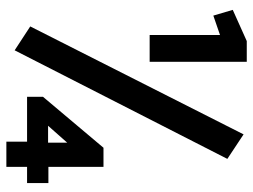

<svg xmlns="http://www.w3.org/2000/svg" viewBox="-116 -609 795 603"><g transform="rotate(90 281.5 -307.5)"><path d="M90 -380H174V-685H109L11 -641L29 -580L90 -601ZM138 44 479 -624 402 -675 63 -5ZM425 70H504V5H555V-62H504V-235H444L284 -45V5H425ZM375 -61 428 -121V-61Z"/></g></svg>

Font: Inconsolata SemiExpanded Black
Style: Regular
Weight: 900
Width: 6
Monospace: yes
Designer: Raph Levien, Cyreal, Brenton Simpson
Foundry: Raph Levien, Cyreal, Google
Version: Version 3.100